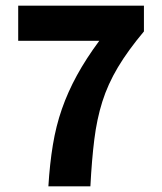

<svg xmlns="http://www.w3.org/2000/svg" viewBox="-20 -655 568 675"><path d="M150.1 0Q154.9 -79.2 165.9 -145.7Q176.8 -212.1 197.6 -271.8Q218.4 -331.5 250.4 -390Q282.3 -448.4 329 -511.5H44V-635.1H486V-544.5Q429.7 -477.4 394.4 -418.2Q359.1 -359 339.8 -297.8Q320.5 -236.7 311.6 -164.9Q302.6 -93.2 297.8 0Z"/></svg>

Font: SourceSans3VF
Style: Regular
Weight: 200
Designer: Paul D. Hunt
Foundry: Adobe
Version: Version 3.052;hotconv 1.1.0;makeotfexe 2.6.0